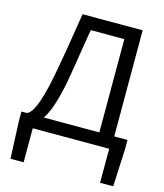

<svg xmlns="http://www.w3.org/2000/svg" viewBox="-135 -835 981 1145"><g transform="rotate(15 356.0 -262.0)"><path d="M249 -327C271 -451 281 -530 303 -655H510V-79H167C199 -125 225 -203 249 -327ZM120 0H592V210H673L684 -23V-79H602V-734H231C206 -576 192 -488 165 -342C128 -148 93 -91 63 -79H29V-23L39 210H120Z"/></g></svg>

Font: Source Han Sans TC
Style: Regular
Weight: 400
Designer: Ryoko NISHIZUKA 西塚涼子 (kana, bopomofo & ideographs); Paul D. Hunt (Latin, Greek & Cyrillic); Sandoll Communications 산돌커뮤니
Foundry: Adobe
Version: Version 2.002;hotconv 1.0.116;makeotfexe 2.5.65601